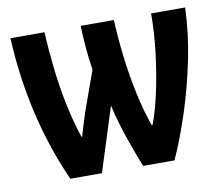

<svg xmlns="http://www.w3.org/2000/svg" viewBox="-65 -626 825 706"><g transform="rotate(-10 347.0 -273.5)"><path d="M668 -547Q665 -453 645 -355Q625 -257 595.5 -166Q566 -75 532 0H415Q402 -32 386.5 -74.5Q371 -117 357.5 -161Q344 -205 337 -239L261 0H143Q113 -67 90.5 -135.5Q68 -204 52.5 -273Q37 -342 28 -411Q19 -480 16 -547H143Q146 -484 154 -412Q162 -340 176.5 -270.5Q191 -201 210 -145H213Q217 -159 222.5 -178Q228 -197 234 -215Q240 -233 244 -245L293 -381Q286 -426 282.5 -469.5Q279 -513 278 -547H402Q405 -482 413.5 -409.5Q422 -337 437 -267.5Q452 -198 472 -142H475Q494 -192 508.5 -259.5Q523 -327 532 -401.5Q541 -476 541 -547Z"/></g></svg>

Font: Noto Sans Display ExtraCondensed
Style: Bold
Weight: 700
Width: 2
Designer: Monotype Design Team
Foundry: Monotype Imaging Inc.
Version: Version 2.003